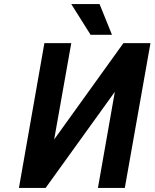

<svg xmlns="http://www.w3.org/2000/svg" viewBox="-20 -923 759 943"><path d="M586 -711 246 -238 330 -711H198L73 0H204L544 -472L461 0H593L719 -711ZM530 -752 469 -903H330L425 -752Z"/></svg>

Font: Asimov
Style: NarIt
Weight: 500
Designer: Google
Version: Version 2.000980; 2014